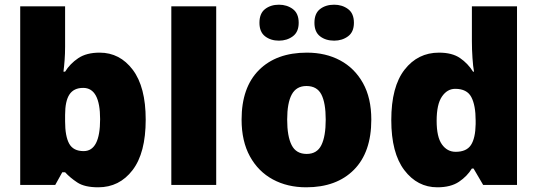

<svg xmlns="http://www.w3.org/2000/svg" viewBox="-20 -787 2286 817"><path d="M257 -588Q257 -559 255 -532Q253 -505 250 -482H257Q278 -516 313 -539.5Q348 -563 404 -563Q490 -563 545 -490Q600 -417 600 -278Q600 -136 544 -63Q488 10 398 10Q340 10 309 -10.5Q278 -31 257 -54H245L215 0H66V-760H257ZM334 -413Q294 -413 275.5 -385Q257 -357 257 -298V-271Q257 -207 274.5 -175.5Q292 -144 336 -144Q406 -144 406 -280Q406 -413 334 -413Z M900 0H709V-760H900Z M1560 -278Q1560 -139 1486 -64.5Q1412 10 1283 10Q1203 10 1141 -23.5Q1079 -57 1043.5 -121.5Q1008 -186 1008 -278Q1008 -415 1082 -489Q1156 -563 1286 -563Q1366 -563 1427.5 -530Q1489 -497 1524.5 -433.5Q1560 -370 1560 -278ZM1202 -278Q1202 -207 1221 -169.5Q1240 -132 1285 -132Q1329 -132 1347.5 -169.5Q1366 -207 1366 -278Q1366 -349 1347.5 -385Q1329 -421 1284 -421Q1241 -421 1221.5 -385Q1202 -349 1202 -278ZM1084 -690Q1084 -730 1108 -748.5Q1132 -767 1167 -767Q1201 -767 1226 -748.5Q1251 -730 1251 -690Q1251 -651 1226 -632.5Q1201 -614 1167 -614Q1132 -614 1108 -632.5Q1084 -651 1084 -690ZM1318 -690Q1318 -730 1342 -748.5Q1366 -767 1402 -767Q1436 -767 1461 -748.5Q1486 -730 1486 -690Q1486 -651 1461 -632.5Q1436 -614 1402 -614Q1366 -614 1342 -632.5Q1318 -651 1318 -690Z M1841 10Q1756 10 1700.5 -63Q1645 -136 1645 -276Q1645 -418 1701.5 -490.5Q1758 -563 1848 -563Q1904 -563 1937.5 -540Q1971 -517 1993 -482H1997Q1993 -503 1990.5 -540Q1988 -577 1988 -612V-760H2180V0H2036L1995 -70H1988Q1968 -37 1933 -13.5Q1898 10 1841 10ZM1919 -141Q1965 -141 1984 -170Q2003 -199 2004 -259V-274Q2004 -339 1985.5 -374Q1967 -409 1917 -409Q1883 -409 1860.5 -376Q1838 -343 1838 -273Q1838 -204 1860.5 -172.5Q1883 -141 1919 -141Z"/></svg>

Font: Noto Sans Georgian Black
Style: Regular
Weight: 900
Designer: Monotype Design Team, Akaki Razmadze
Foundry: Google LLC
Version: Version 2.005; ttfautohint (v1.8.4.7-5d5b)